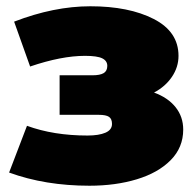

<svg xmlns="http://www.w3.org/2000/svg" viewBox="-20 -579 623 612"><path d="M539.5 -237.5C523.2 -257.8 500.3 -273.3 471 -284C495 -296.7 514 -313.3 528 -334C542 -354.7 549 -377 549 -401C549 -452.3 522.7 -491.5 470 -518.5C417.3 -545.5 350 -559 268 -559C190.7 -559 109.7 -542.7 25 -510L76 -367C142.7 -389.7 201 -401 251 -401C277 -401 295.3 -398.3 306 -393C316.7 -387.7 322 -379.7 322 -369C322 -358.3 318.2 -350.7 310.5 -346C302.8 -341.3 290.7 -339 274 -339H170V-213H295C310.3 -213 321.2 -210.8 327.5 -206.5C333.8 -202.2 337 -194.7 337 -184C337 -171.3 330 -162 316 -156C302 -150 283 -147 259 -147C187 -147 122.7 -157.3 66 -178L9 -29C85.7 -1 171 13 265 13C320.3 13 370.7 6.2 416 -7.5C461.3 -21.2 497.3 -41.5 524 -68.5C550.7 -95.5 564 -128 564 -166C564 -193.3 555.8 -217.2 539.5 -237.5Z"/></svg>

Font: Montserrat Custom Black
Style: Regular
Weight: 900
Designer: Julieta Ulanovsky
Foundry: Julieta Ulanovsky
Version: Version 7.200